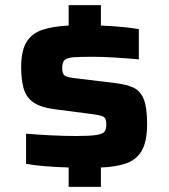

<svg xmlns="http://www.w3.org/2000/svg" viewBox="-20 -716 654 744"><path d="M246 8V-67Q145 -70 81 -81V-198Q128 -194 179.5 -191.5Q231 -189 274 -189Q329 -189 354 -193Q379 -197 385.5 -206.5Q392 -216 392 -233Q392 -258 380.5 -264Q369 -270 328 -275L197 -292Q139 -299 110 -319Q81 -339 71.5 -373.5Q62 -408 62 -456Q62 -518 82 -552Q102 -586 143 -600Q184 -614 246 -617V-696H371V-617Q416 -615 454.5 -611.5Q493 -608 518 -603V-486Q473 -490 425.5 -493Q378 -496 339 -496Q290 -496 264.5 -494Q239 -492 230 -483Q221 -474 221 -453Q221 -431 230 -423.5Q239 -416 279 -412L427 -394Q469 -389 496 -377Q523 -365 536.5 -333Q550 -301 550 -236Q550 -167 529 -131.5Q508 -96 467.5 -82.5Q427 -69 371 -67V8Z"/></svg>

Font: Saira Expanded
Style: Bold
Weight: 700
Width: 7
Designer: Hector Gatti with collaboration of the Omnibus-Type team
Foundry: Omnibus-Type
Version: Version 1.100; ttfautohint (v1.8.3)